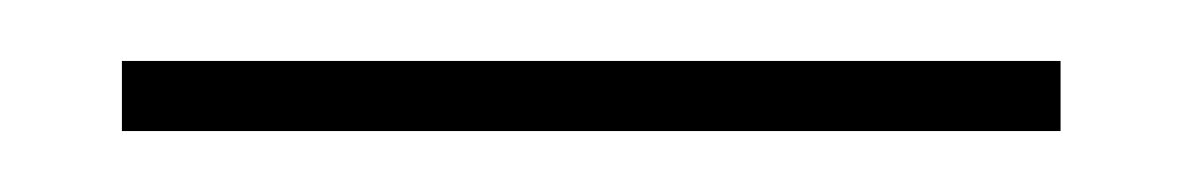

<svg xmlns="http://www.w3.org/2000/svg" viewBox="-20 -654 389 63"><path d="M20 -611V-634H328V-611Z"/></svg>

Font: DM Sans 18pt Thin
Style: Regular
Weight: 250
Designer: Colophon Foundry, Jonny Pinhorn
Foundry: Colophon Foundry
Version: Version 4.004;gftools[0.9.30]